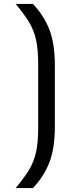

<svg xmlns="http://www.w3.org/2000/svg" viewBox="-20 -840 360 980"><path d="M148 120H60Q108 62 131 22.5Q154 -17 164.5 -66Q175 -115 175 -193V-507Q175 -585 164.5 -634Q154 -683 131 -722.5Q108 -762 60 -820H148Q201 -765 230.5 -693Q260 -621 260 -505V-195Q260 -79 230.5 -7Q201 65 148 120Z"/></svg>

Font: Share Tech
Style: Regular
Weight: 400
Designer: Ralph du Carrois
Foundry: Carrois Type Design
Version: Version 1.100